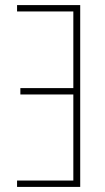

<svg xmlns="http://www.w3.org/2000/svg" viewBox="-20 -734 411 754"><path d="M295 0H47V-25H268V-363H60V-388H268V-689H47V-714H295Z"/></svg>

Font: Noto Sans Display Thin Cond
Style: Regular
Weight: 250
Width: 3
Designer: Monotype Design team
Foundry: Monotype Imaging Inc.
Version: Version 1.000